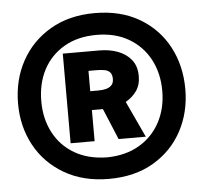

<svg xmlns="http://www.w3.org/2000/svg" viewBox="-50 -873 828 781"><g transform="rotate(-5 364.0 -482.5)"><path d="M705 -481Q705 -577 664 -654Q623 -731 546.5 -776Q470 -821 364 -821Q260 -821 183 -776Q106 -731 64 -654Q22 -577 22 -481Q22 -387 63.5 -310.5Q105 -234 182.5 -189Q260 -144 364 -144Q470 -144 546.5 -189Q623 -234 664 -310.5Q705 -387 705 -481ZM117 -482Q117 -555 146.5 -611Q176 -667 231.5 -699.5Q287 -732 364 -732Q440 -732 495.5 -699.5Q551 -667 581 -610.5Q611 -554 611 -482Q611 -411 581 -354.5Q551 -298 495.5 -265.5Q440 -233 364 -232Q287 -233 231.5 -265.5Q176 -298 146.5 -354.5Q117 -411 117 -482ZM352 -589Q372 -589 386 -586Q400 -583 407.5 -574Q415 -565 415 -548Q415 -532 407 -523Q399 -514 385 -510Q371 -506 352 -506H319V-589ZM528 -302 459 -450Q486 -465 503.5 -489.5Q521 -514 521 -550Q521 -591 500 -617Q479 -643 445 -655.5Q411 -668 371 -668H221V-302H319V-429H342Q348 -429 353.5 -429Q359 -429 364 -429L417 -302Z"/></g></svg>

Font: Catamaran ExtraBold
Style: Regular
Weight: 800
Designer: Pria Ravichandran
Version: Version 2.000